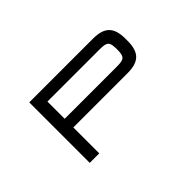

<svg xmlns="http://www.w3.org/2000/svg" viewBox="-65 -1136 1571 1571"><g transform="rotate(-45 721.0 -350.0)"><path d="M298 -700V0H408V-300H1034.5C1168.5 -300 1223 -354 1223 -488V-511.5C1223 -645.5 1168.5 -700 1034.5 -700ZM408 -400V-599.5H1013.5C1097.5 -599.5 1113 -584.5 1113 -500V-499.5C1113 -415.5 1097.5 -400 1013.5 -400Z"/></g></svg>

Font: Melete
Style: Regular
Weight: 400
Width: 6
Designer: Sora Sagano
Foundry: DOT COLON
Version: Version 0.200;FEAKit 1.0